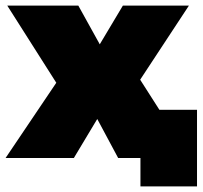

<svg xmlns="http://www.w3.org/2000/svg" viewBox="-30 -567 727 689"><path d="M-10 0H235L319 -140L394 0H474V102H677V-173H542L473 -281L648 -547H411L328 -408L251 -547H-4L172 -270Z"/></svg>

Font: Chess Sans Black
Style: Regular
Weight: 900
Designer: Wolf Bōese
Foundry: Wolf Bōese
Version: Version 7.223;Glyphs 3.3 (3306)